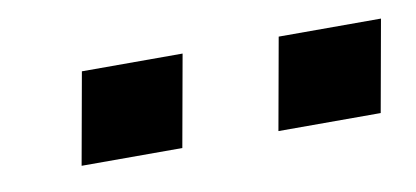

<svg xmlns="http://www.w3.org/2000/svg" viewBox="-30 -784 524 242"><g transform="rotate(-10 232.0 -662.5)"><path d="M60.1 -604 81.1 -721.2H210L189 -604ZM312 -604 333 -721.2H463.9L442.9 -604Z"/></g></svg>

Font: Archivo Expanded SemiBold
Style: Italic
Weight: 600
Width: 7
Italic angle: -10°
Designer: Hector Gatti
Foundry: Omnibus-Type
Version: Version 2.001